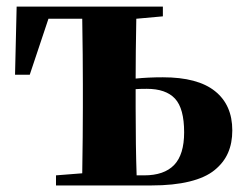

<svg xmlns="http://www.w3.org/2000/svg" viewBox="-20 -566 755 586"><path d="M477.1 -516.1 396 -508.8Q394 -402.3 394 -326.2Q432.6 -330.1 477.1 -330.1Q583.5 -330.1 636.2 -287.8Q689 -245.6 689 -168Q689 -129.4 676 -99.6Q663.1 -69.8 635 -46.9Q606.9 -23.9 558.3 -12Q509.8 0 441.9 0H150.9V-30.8L231 -37.1Q232.9 -155.3 232.9 -237.8V-308.1Q232.9 -392.6 231 -508.8H127.9L70.8 -337.9H25.9L30.8 -545.9H477.1ZM397 -30.8H419.9Q481 -30.8 511.5 -62.5Q542 -94.2 542 -162.1Q542 -234.9 514.2 -264.9Q486.3 -294.9 428.2 -294.9Q405.3 -294.9 394 -293.9V-237.8Q394 -118.2 397 -30.8Z"/></svg>

Font: Noto Serif JP Black
Style: Regular
Weight: 900
Designer: Ryoko NISHIZUKA  (kana & ideographs); Frank Grießhammer (Latin, Greek & Cyrillic); Wenlong ZHANG  (bopomofo); Sandoll Co
Foundry: Adobe Systems Incorporated
Version: Version 1.001;PS 1.001;hotconv 16.6.54;makeotf.lib2.5.65590